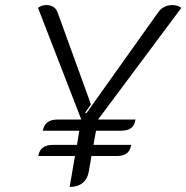

<svg xmlns="http://www.w3.org/2000/svg" viewBox="-20 -729 736 758"><path d="M367 -257H515Q511 -233 497 -223Q483 -213 458 -213H359L349 -157H498Q494 -133 479.5 -123Q465 -113 440 -113H341L331 -54Q326 -23 306.5 -7Q287 9 255 9L276 -113H131Q135 -136 149.5 -146.5Q164 -157 189 -157H284L293 -213H149Q157 -257 206 -257H301L130 -698Q145 -709 162 -709Q196 -709 207 -681L339 -317L316 -284L321 -282L605 -681Q614 -694 628.5 -701.5Q643 -709 660 -709Q682 -709 696 -698Z"/></svg>

Font: K2D ExtraLight
Style: Italic
Weight: 275
Italic angle: -10°
Designer: Katatrad Aksorn Co.,Ltd.
Foundry: Cadson Demak Co.,Ltd.
Version: Version 1.000; ttfautohint (v1.6)